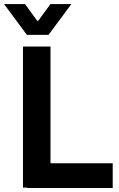

<svg xmlns="http://www.w3.org/2000/svg" viewBox="-31 -935 593 957"><path d="M83.5 -703.1V0H104V2H530.8V-121.1H220.7V-703.1ZM-10.7 -914.6 103 -761.2H210.9L324.7 -914.6H220.2L159.7 -831.5H154.3L93.8 -914.6Z"/></svg>

Font: Wand UI Pro Bold
Style: Regular
Weight: 700
Designer: Andreas Faust
Version: Version 1.003;FEAKit 1.0